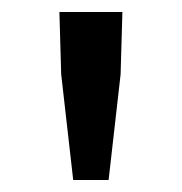

<svg xmlns="http://www.w3.org/2000/svg" viewBox="-20 -709 304 320"><path d="M82 -585 79 -689H184L181 -585L161 -409H102Z"/></svg>

Font: Assistant SemiBold
Style: Regular
Weight: 600
Designer: Hebrew By Ben Nathan, Latin by Paul Hunt
Version: Version 2.001; ttfautohint (v1.6)